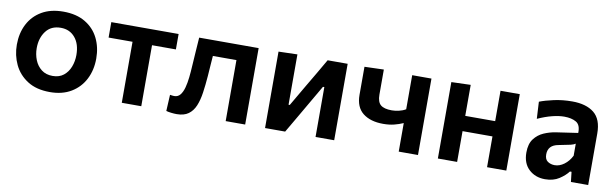

<svg xmlns="http://www.w3.org/2000/svg" viewBox="-39 -865 3938 1232"><g transform="rotate(10 1929.5 -249.0)"><path d="M301 12.5Q213 12.5 155 -24.5Q97 -61.5 68.5 -121.5Q40 -181.5 40 -251Q40 -325.5 70 -384.2Q100 -443 157.8 -477Q215.5 -511 298.5 -511Q383.5 -511 441.2 -476.5Q499 -442 528.2 -383.2Q557.5 -324.5 557.5 -251Q557.5 -176 527.2 -116.5Q497 -57 439.5 -22.2Q382 12.5 301 12.5ZM300.5 -92.5Q343.5 -92.5 371.8 -115Q400 -137.5 414 -173.8Q428 -210 428 -251Q428 -322.5 393 -364.2Q358 -406 300 -406Q236.5 -406 203 -361.2Q169.5 -316.5 169.5 -251Q169.5 -210 184 -173.8Q198.5 -137.5 227.8 -115Q257 -92.5 300.5 -92.5Z M768 0V-397.5H612V-498H1050.5V-397.5H895V0Z M1127 10.5Q1111 10.5 1091.5 8.2Q1072 6 1058.5 2L1064 -104Q1072.5 -102.5 1080 -101.8Q1087.5 -101 1092 -101Q1116 -101 1130.8 -119.5Q1145.5 -138 1153.8 -168.8Q1162 -199.5 1166 -236.8Q1170 -274 1172 -311.5Q1175 -359.5 1178.2 -406.8Q1181.5 -454 1184.5 -498H1572V0H1445V-397.5H1291.5Q1289 -363.5 1286.5 -329.8Q1284 -296 1282 -265Q1277.5 -206 1270.2 -155.8Q1263 -105.5 1247.5 -68.2Q1232 -31 1203.2 -10.2Q1174.5 10.5 1127 10.5Z M1701.5 0V-498L1824 -501.5V-173.5H1832L1914.5 -315Q1942 -361 1968.8 -407Q1995.5 -453 2021.5 -498H2152V0H2030.5V-325H2021.5L1940.5 -185.5Q1913.5 -138.5 1886.2 -92Q1859 -45.5 1832.5 0Z M2572.5 0V-186Q2545.5 -174 2513.8 -166Q2482 -158 2442.5 -158Q2359.5 -158 2310.5 -196.5Q2261.5 -235 2261.5 -315.5V-498L2387 -502V-339Q2387 -291 2409.5 -272Q2432 -253 2482 -253Q2503.5 -253 2528 -258.5Q2552.5 -264 2572.5 -276V-498H2698V0Z M2827.5 0V-498L2953 -502V-300H3148V-498H3273.5V0H3148V-200.5H2953V0Z M3526.5 11.5Q3463.5 11.5 3421.8 -27.5Q3380 -66.5 3380 -137Q3380 -193 3404.8 -225.8Q3429.5 -258.5 3467 -274.8Q3504.5 -291 3543.5 -297L3686 -318Q3688 -370.5 3658 -388Q3628 -405.5 3580 -405.5Q3545.5 -405.5 3501.8 -394.5Q3458 -383.5 3408.5 -361L3402.5 -471.5Q3439 -486 3495 -498.2Q3551 -510.5 3613.5 -510.5Q3705 -510.5 3756 -469.5Q3807 -428.5 3807 -335.5V0H3694.5L3687 -65H3676.5Q3656 -37.5 3618.5 -13Q3581 11.5 3526.5 11.5ZM3572.5 -88Q3604 -88 3633.8 -109.8Q3663.5 -131.5 3682.5 -169V-247.5Q3672.5 -240.5 3651.8 -235.2Q3631 -230 3574.5 -219.5Q3507.5 -207.5 3507.5 -147Q3507.5 -114.5 3527.2 -101.2Q3547 -88 3572.5 -88Z"/></g></svg>

Font: Commissioner SemiBold
Style: Regular
Weight: 600
Designer: Kostas Bartsokas
Foundry: Kostas Bartsokas
Version: Version 1.000; ttfautohint (v1.8.3)